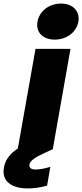

<svg xmlns="http://www.w3.org/2000/svg" viewBox="-94 -835 461 1076"><path d="M170 205 188 100C156 110 127 115 105 115C80 115 68 104 71 88C75 67 97 49 154 23L202 1V0L301 -561H105L6 -3C-45 31 -65 66 -72 104C-86 179 -31 221 62 221C100 221 137 215 170 205ZM213 -613C282 -613 335 -657 345 -713C355 -770 317 -815 248 -815C178 -815 126 -770 116 -713C106 -657 143 -613 213 -613Z"/></svg>

Font: SVN-Poppins ExtraBold
Style: Italic
Weight: 800
Italic angle: -10°
Designer: Ninad Kale (Devanagari), Jonny Pinhorn (Latin)
Foundry: Indian Type Foundry
Version: Version 3.002 2017